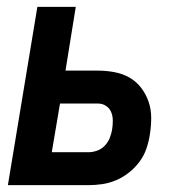

<svg xmlns="http://www.w3.org/2000/svg" viewBox="-20 -540 540 560"><path d="M3 0 89 -520H201L171 -334H266Q290 -334 314 -329.5Q338 -325 358 -313.5Q378 -302 392 -283.5Q406 -265 413.5 -243Q421 -221 421 -196.5Q421 -172 417 -147Q414 -127 407 -106.5Q400 -86 387 -68.5Q374 -51 356.5 -37Q339 -23 319 -14.5Q299 -6 278.5 -3Q258 0 238 0ZM238 -96Q250 -96 263 -100.5Q276 -105 285.5 -115Q295 -125 300 -137.5Q305 -150 307 -162Q309 -175 309 -188Q309 -201 304.5 -212.5Q300 -224 289.5 -231Q279 -238 266 -238H155L131 -96Z"/></svg>

Font: Iosevka SS04 Oblique
Style: Bold
Weight: 700
Italic angle: -9°
Monospace: yes
Designer: Belleve Invis
Foundry: Belleve Invis
Version: Version 19.0.0; ttfautohint (v1.8.4)